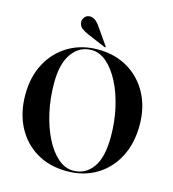

<svg xmlns="http://www.w3.org/2000/svg" viewBox="-127 -985 989 1100"><g transform="rotate(15 367.0 -435.5)"><path d="M364.5 -710Q466.5 -710 543.5 -664Q620.5 -618 663.2 -537.5Q706 -457 706 -352.5Q706 -243.5 663.2 -162Q620.5 -80.5 544.8 -35.2Q469 10 369.5 10Q267.5 10 190.5 -35.8Q113.5 -81.5 70.8 -163.2Q28 -245 28 -353Q28 -459 71.2 -539.5Q114.5 -620 190.5 -665Q266.5 -710 364.5 -710ZM564 -245.5Q564 -335.5 545.5 -417Q527 -498.5 494.5 -561.5Q462 -624.5 419.8 -661Q377.5 -697.5 330 -697.5Q258.5 -697.5 214.2 -636.5Q170 -575.5 170 -460.5Q170 -369 188.5 -286.5Q207 -204 239.2 -140Q271.5 -76 314 -39.2Q356.5 -2.5 404 -2.5Q477.5 -2.5 520.8 -63Q564 -123.5 564 -245.5ZM330.5 -839.5 400.5 -739Q403 -735.5 401.5 -733.5Q400 -731 395.5 -733L286 -779.5Q265 -788 247.5 -801.5Q230 -815 229 -839.5Q229 -853.5 239.8 -867Q250.5 -880.5 269.5 -881Q301 -882.5 330.5 -839.5Z"/></g></svg>

Font: Fraunces 144pt SemiBold
Style: Regular
Weight: 600
Version: Version 1.000;[0bf87f6ff]